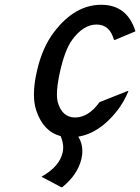

<svg xmlns="http://www.w3.org/2000/svg" viewBox="-20 -567 589 807"><path d="M520 -184.1Q500.5 -137.7 473.6 -103Q398.9 -7.3 309.1 7.3Q326.2 35.2 326.2 68.4Q326.2 84 322.3 100.6Q306.2 168 241.7 219.7H236.8L154.3 175.8Q230 133.3 243.2 74.2Q245.6 63.5 245.6 52.7Q245.6 30.3 234.9 4.9Q162.1 -13.7 132.3 -103Q122.6 -132.3 122.6 -170.4Q122.6 -214.8 135.3 -268.6Q157.7 -368.2 208.5 -434.1Q295.4 -546.9 405.3 -546.9Q514.6 -546.9 549.3 -435.5L463.9 -399.4H459Q441.4 -463.9 385.7 -463.9Q330.6 -463.9 283.2 -399.4Q253.4 -358.4 232.9 -268.6Q219.2 -208 219.2 -170.4Q219.2 -151.4 222.7 -137.7Q241.2 -73.2 295.9 -73.2Q351.6 -73.2 398.4 -137.7L515.1 -184.1Z"/></svg>

Font: Nova Script
Style: Regular
Weight: 400
Italic angle: -13°
Version: Version 2.001